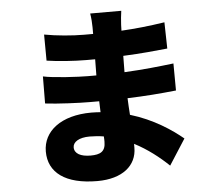

<svg xmlns="http://www.w3.org/2000/svg" viewBox="-58 -873 1115 997"><g transform="rotate(-5 500.0 -374.0)"><path d="M464 -139C464 -88 437 -74 386 -74C335 -74 302 -91 302 -124C302 -152 334 -173 389 -173C414 -173 439 -171 463 -167C464 -155 464 -146 464 -139ZM879 -120C821 -168 729 -231 608 -267C606 -296 604 -326 603 -354C697 -357 770 -363 857 -372L856 -513C780 -504 701 -495 599 -490L600 -575C695 -579 772 -587 831 -593L828 -730C743 -717 674 -710 602 -706L603 -737C604 -760 607 -788 610 -809H448C452 -787 454 -755 454 -737V-702H405C347 -702 264 -709 200 -721L201 -585C258 -576 346 -570 406 -570H453L452 -486H408C362 -486 227 -493 175 -505L174 -364C237 -356 353 -351 406 -351H455L457 -294C441 -295 425 -296 409 -296C251 -296 156 -221 156 -115C156 -5 243 61 410 61C541 61 616 -2 616 -95V-115C684 -80 744 -33 793 14Z"/></g></svg>

Font: Noto Sans CJK Black
Style: Bold
Weight: 900
Designer: Ryoko NISHIZUKA (kana & ideographs); Paul D. Hunt (Latin, Greek & Cyrillic); Wenlong ZHANG (bopomofo); Sandoll Communica
Foundry: Adobe Systems Incorporated
Version: Version 1.000;PS 1;hotconv 1.0.78;makeotf.lib2.5.61930